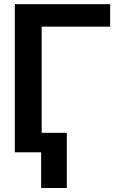

<svg xmlns="http://www.w3.org/2000/svg" viewBox="-20 -748 582 943"><path d="M521 -727.5V-617.2H184.6V0H52.7V-727.5ZM308.1 -95.7V175.3H182.1V-95.7Z"/></svg>

Font: Inter Tight SemiBold
Style: Regular
Weight: 600
Designer: Rasmus Andersson
Foundry: rsms
Version: Version 3.004; ttfautohint (v1.8.4.7-5d5b)